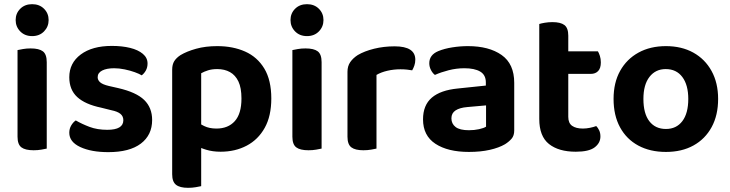

<svg xmlns="http://www.w3.org/2000/svg" viewBox="-20 -713 3498 920"><path d="M55 -617Q55 -649 77 -671Q99 -693 134 -693Q169 -693 191 -671Q213 -649 213 -617Q213 -585 191 -562.5Q169 -540 134 -540Q99 -540 77 -562.5Q55 -585 55 -617ZM64 -264H204V-1Q195 1 178 4Q161 7 141 7Q101 7 82.5 -7Q64 -21 64 -58ZM204 -192H64V-473Q73 -475 90 -478Q107 -481 127 -481Q167 -481 185.5 -467Q204 -453 204 -415Z M709 -138Q709 -66 655 -25Q601 16 499 16Q417 16 364.5 -8.5Q312 -33 312 -77Q312 -96 321 -111.5Q330 -127 343 -136Q372 -119 409 -105Q446 -91 494 -91Q571 -91 571 -137Q571 -156 557 -167.5Q543 -179 513 -185L465 -197Q388 -213 350 -248Q312 -283 312 -343Q312 -411 367 -452Q422 -493 516 -493Q565 -493 603.5 -483.5Q642 -474 664.5 -455Q687 -436 687 -409Q687 -390 679 -375.5Q671 -361 659 -352Q648 -359 626 -367Q604 -375 577.5 -380.5Q551 -386 527 -386Q491 -386 469.5 -375Q448 -364 448 -343Q448 -329 460 -318.5Q472 -308 502 -301L546 -291Q633 -271 671 -234Q709 -197 709 -138Z M1037 14Q1107 14 1162 -15Q1217 -44 1248.5 -100.5Q1280 -157 1280 -241Q1280 -329 1246.5 -384.5Q1213 -440 1154.5 -466Q1096 -492 1021 -492Q965 -492 920 -479.5Q875 -467 845 -449Q825 -436 815 -420Q805 -404 805 -379V-53H944V-362Q958 -370 977 -376Q996 -382 1021 -382Q1056 -382 1082 -367.5Q1108 -353 1122.5 -322.5Q1137 -292 1137 -241Q1137 -168 1105 -132.5Q1073 -97 1017 -97Q983 -97 958.5 -109Q934 -121 916 -136V-17Q937 -5 968 4.5Q999 14 1037 14ZM944 -89 805 -90V122Q805 158 823.5 172.5Q842 187 881 187Q901 187 918 184Q935 181 944 179Z M1372 -617Q1372 -649 1394 -671Q1416 -693 1451 -693Q1486 -693 1508 -671Q1530 -649 1530 -617Q1530 -585 1508 -562.5Q1486 -540 1451 -540Q1416 -540 1394 -562.5Q1372 -585 1372 -617ZM1381 -264H1521V-1Q1512 1 1495 4Q1478 7 1458 7Q1418 7 1399.5 -7Q1381 -21 1381 -58ZM1521 -192H1381V-473Q1390 -475 1407 -478Q1424 -481 1444 -481Q1484 -481 1502.5 -467Q1521 -453 1521 -415Z M1784 -354V-225H1645V-369Q1645 -396 1658 -415Q1671 -434 1694 -449Q1726 -468 1772.5 -479.5Q1819 -491 1871 -491Q1970 -491 1970 -427Q1970 -412 1965.5 -399Q1961 -386 1955 -376Q1945 -378 1930 -379.5Q1915 -381 1899 -381Q1867 -381 1836.5 -374Q1806 -367 1784 -354ZM1645 -264 1784 -260V-1Q1775 1 1758 4Q1741 7 1721 7Q1682 7 1663.5 -7Q1645 -21 1645 -58Z M2227 -89Q2253 -89 2275.5 -94Q2298 -99 2309 -106V-208L2219 -200Q2183 -197 2163 -184Q2143 -171 2143 -146Q2143 -120 2163 -104.5Q2183 -89 2227 -89ZM2222 -492Q2323 -492 2383.5 -449.5Q2444 -407 2444 -316V-88Q2444 -63 2431.5 -48.5Q2419 -34 2400 -22Q2371 -5 2327 5Q2283 15 2227 15Q2126 15 2066.5 -24Q2007 -63 2007 -141Q2007 -209 2049 -245Q2091 -281 2174 -289L2308 -303V-318Q2308 -354 2281 -370Q2254 -386 2205 -386Q2167 -386 2130 -376.5Q2093 -367 2064 -354Q2053 -362 2045 -377.5Q2037 -393 2037 -410Q2037 -450 2080 -468Q2109 -480 2147 -486Q2185 -492 2222 -492Z M2564 -264H2703V-153Q2703 -123 2721.5 -110Q2740 -97 2773 -97Q2789 -97 2806.5 -100.5Q2824 -104 2837 -109Q2845 -101 2851 -88.5Q2857 -76 2857 -59Q2857 -28 2829.5 -7Q2802 14 2739 14Q2657 14 2610.5 -23Q2564 -60 2564 -143ZM2651 -359V-467H2845Q2850 -459 2854.5 -445Q2859 -431 2859 -414Q2859 -386 2846 -372.5Q2833 -359 2811 -359ZM2703 -238H2564V-598Q2573 -601 2590.5 -604Q2608 -607 2627 -607Q2666 -607 2684.5 -593Q2703 -579 2703 -542Z M3421 -239Q3421 -161 3390 -104Q3359 -47 3303 -16Q3247 15 3171 15Q3095 15 3038.5 -15.5Q2982 -46 2951 -103Q2920 -160 2920 -239Q2920 -317 2951.5 -373.5Q2983 -430 3039.5 -461Q3096 -492 3171 -492Q3246 -492 3302 -461Q3358 -430 3389.5 -373Q3421 -316 3421 -239ZM3170 -382Q3121 -382 3092 -344.5Q3063 -307 3063 -239Q3063 -169 3091.5 -132Q3120 -95 3171 -95Q3221 -95 3249.5 -132.5Q3278 -170 3278 -239Q3278 -306 3249.5 -344Q3221 -382 3170 -382Z"/></svg>

Font: BalooTamma2Bold
Style: Bold
Weight: 700
Designer: Divya Kowshik, Shuchita Grover and Ek Type
Foundry: Ek Type
Version: Version 1.700